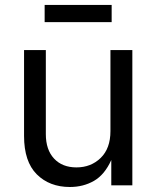

<svg xmlns="http://www.w3.org/2000/svg" viewBox="-20 -748 631 775"><path d="M262.2 6.8Q179.7 6.8 128.4 -44.4Q77.1 -95.7 77.1 -199.2V-545.9H165V-206.5Q165 -143.6 198.2 -107.9Q231.4 -72.3 288.6 -72.3Q347.2 -72.3 386.5 -110.6Q425.8 -148.9 425.8 -218.8V-545.9H514.2V0H429.2V-102.1Q402.3 -42.5 359.1 -17.8Q315.9 6.8 262.2 6.8ZM430.7 -728V-658.7H160.2V-728Z"/></svg>

Font: Inter-Regular
Style: Regular
Weight: 400
Designer: Rasmus Andersson
Foundry: rsms
Version: Version 4.000;git-a52131595